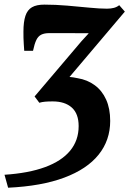

<svg xmlns="http://www.w3.org/2000/svg" viewBox="-55 -590 574 852"><path d="M-19 243 -35 185.5Q72 178.5 145.2 151.5Q218.5 124.5 256.2 78.8Q294 33 294 -30.5Q294 -85.5 263.5 -112.8Q233 -140 179 -140Q159.5 -140 145.2 -138.8Q131 -137.5 119.5 -134L98.5 -162L306.5 -407L339 -442.5Q312 -442.5 284.5 -442.8Q257 -443 227.2 -443Q197.5 -443 163.5 -443Q142 -443 128.2 -436.2Q114.5 -429.5 106.2 -412.5Q98 -395.5 91.5 -364.5H52.5Q51.5 -380.5 50.5 -394.5Q49.5 -408.5 49.2 -421.8Q49 -435 49 -449.5Q49 -493 57.8 -519.5Q66.5 -546 86.8 -557.8Q107 -569.5 141.5 -569.5Q191.5 -569.5 243.5 -565Q295.5 -560.5 341.5 -556Q387.5 -551.5 419.5 -551.5Q437 -551.5 450.8 -555.2Q464.5 -559 474 -567L499 -538.5L253.5 -248.5Q260 -248 269.2 -246.8Q278.5 -245.5 289.5 -243Q332.5 -236 365.2 -212Q398 -188 416 -148Q434 -108 434 -53.5Q434 32.5 382.5 96.5Q331 160.5 230.2 198.2Q129.5 236 -19 243Z"/></svg>

Font: Merriweather ExtraBold
Style: Italic
Weight: 800
Italic angle: -7.8°
Version: Version 2.101